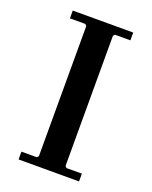

<svg xmlns="http://www.w3.org/2000/svg" viewBox="-129 -741 641 812"><g transform="rotate(20 192.0 -335.0)"><path d="M328 -635H259L252 -628V-42L259 -35H328V0H56V-35H125L132 -42V-628L125 -635H56V-670H328Z"/></g></svg>

Font: Brygada 1918 SemiBold
Style: Regular
Weight: 600
Designer: Mateusz Machalski | Borys Kosmynka | Przemek Hoffer
Foundry: NIEPODLEGLA 2018
Version: Version 3.006